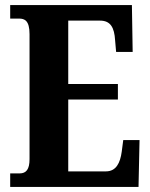

<svg xmlns="http://www.w3.org/2000/svg" viewBox="-20 -734 590 754"><path d="M20 0H524L528 -184H464L458 -138C452 -94 436 -61 396 -61H248V-343H443V-404H248V-653H373C414 -653 429 -626 432 -576L436 -530H501L498 -714H20V-661H55C76 -661 96 -654 96 -600V-109C96 -69 83 -53 57 -53H20Z"/></svg>

Font: Noto Serif Bengali ExtraCondensed ExtraBold
Style: Regular
Weight: 800
Width: 2
Designer: Juan Bruce, Universal Thirst, Indian Type Foundry and the Monotype Design Team.
Foundry: Monotype Imaging Inc.
Version: Version 2.003